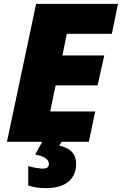

<svg xmlns="http://www.w3.org/2000/svg" viewBox="-20 -734 631 994"><path d="M16 0H199L162 66C222 78 233 97 233 115C233 133 221 139 200 139C188 139 148 133 126 126V226C150 235 180 240 220 240C318 240 374 194 374 115C374 57 338 31 287 20L299 0H440L473 -157H240L268 -292H485L520 -447H303L326 -559H559L591 -714H167Z"/></svg>

Font: Noto Sans Black
Style: Italic
Weight: 900
Italic angle: -12°
Designer: Monotype Design Team
Foundry: Monotype Imaging Inc.
Version: Version 2.013